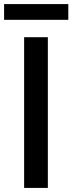

<svg xmlns="http://www.w3.org/2000/svg" viewBox="-21 -919 354 939"><path d="M97 0V-737H213V0ZM-1 -822V-899H313V-822Z"/></svg>

Font: Source Han Sans SC Medium
Style: Regular
Weight: 500
Designer: Ryoko NISHIZUKA 西塚涼子 (kana, bopomofo & ideographs); Paul D. Hunt (Latin, Greek & Cyrillic); Sandoll Communications 산돌커뮤니
Foundry: Adobe
Version: Version 2.004;hotconv 1.0.118;makeotfexe 2.5.65603